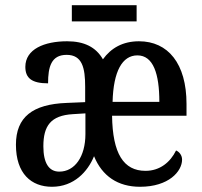

<svg xmlns="http://www.w3.org/2000/svg" viewBox="-20 -705 774 735"><path d="M255 -623H503V-685H255ZM179 10C263 10 316 -48 340 -107C371 -31 431 10 516 10C626 10 677 -49 677 -94C677 -111 666 -124 654 -129C632 -84 592 -51 537 -51C453 -51 411 -117 409 -262H694V-307C694 -462 623 -547 512 -547C450 -547 405 -521 374 -478C347 -525 302 -547 237 -547C150 -547 77 -517 77 -449C77 -405 103 -386 164 -386C164 -449 176 -495 235 -495C295 -495 306 -445 306 -373V-314L235 -311C105 -306 41 -257 41 -151C41 -40 100 10 179 10ZM590 -315H411C414 -432 448 -493 506 -493C567 -493 590 -422 590 -315ZM207 -48C167 -48 146 -81 146 -145C146 -223 174 -263 259 -268L307 -271V-192C307 -105 266 -48 207 -48Z"/></svg>

Font: Noto Serif Condensed Medium
Style: Regular
Weight: 500
Width: 3
Designer: Monotype Design Team
Foundry: Monotype Imaging Inc.
Version: Version 2.015